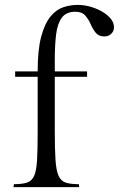

<svg xmlns="http://www.w3.org/2000/svg" viewBox="-20 -765 486 785"><path d="M204 -451V-226Q204 -153 207 -110Q210 -67 219.5 -46Q229 -25 248.5 -18.5Q268 -12 302 -12L304 0H35L37 -12Q71 -12 90.5 -18.5Q110 -25 119.5 -46Q129 -67 131.5 -110Q134 -153 134 -226V-451H42V-473H134Q134 -562 148.5 -615.5Q163 -669 186.5 -697.5Q210 -726 239 -735.5Q268 -745 298 -745Q331 -745 365.5 -732.5Q400 -720 423 -699Q446 -678 446 -653Q446 -638 435 -627Q424 -616 407 -616Q383 -616 371 -631.5Q359 -647 350.5 -666.5Q342 -686 328.5 -701.5Q315 -717 288 -717Q251 -717 233 -693Q215 -669 209.5 -625Q204 -581 204 -520V-473H336V-451Z"/></svg>

Font: Gilda Display
Style: Regular
Weight: 400
Designer: Eduardo Rodriguez Tunni
Foundry: Eduardo Rodriguez Tunni
Version: Version 1.002; ttfautohint (v1.8.4.7-5d5b);gftools[0.9.22]